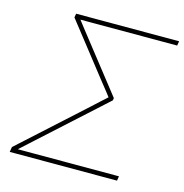

<svg xmlns="http://www.w3.org/2000/svg" viewBox="-107 -827 889 927"><g transform="rotate(15 337.5 -364.0)"><path d="M23.4 0 27.8 -25.4 343.3 -311.5Q353.5 -320.8 363.5 -330.1Q373.5 -339.4 383.5 -348.4Q393.6 -357.4 403.8 -366.7Q414.1 -376 424.3 -385.3L421.9 -370.6Q412.6 -382.8 403.1 -395Q393.6 -407.2 384 -419.2Q374.5 -431.2 364.7 -443.4L157.2 -708L160.6 -727.5H675.3L671.4 -705.1H252Q233.4 -705.1 214.6 -705.1Q195.8 -705.1 177.2 -705.1L182.1 -712.4Q189 -704.1 195.3 -695.6Q201.7 -687 208.3 -678.7Q214.8 -670.4 221.2 -662.1L441.9 -380.9L439.9 -369.1L125.5 -84Q113.3 -72.8 100.6 -61.3Q87.9 -49.8 75.2 -38.3Q62.5 -26.9 49.8 -15.1L47.4 -22.5Q70.3 -22.5 93.3 -22.5Q116.2 -22.5 138.7 -22.5H563.5L559.6 0Z"/></g></svg>

Font: Inter 16pt Thin
Style: Italic
Weight: 250
Italic angle: -9.3988°
Version: Version 4.001;git-66647c0bb